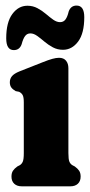

<svg xmlns="http://www.w3.org/2000/svg" viewBox="-20 -656 317 676"><path d="M220.8 -415.7V-117Q220.8 -95.2 224.3 -86.8Q227.9 -78.5 234.8 -74.4L243.3 -69.9Q253.3 -62.8 258.6 -54.9Q263.9 -47 263.9 -34.3Q263.9 -18.1 254.1 -9Q244.4 0 227.7 0H56.5Q40 0 30.2 -9Q20.4 -18.1 20.4 -34.3Q20.4 -47 25.7 -54.9Q31 -62.8 41 -69.9L49.7 -74.4Q56.5 -78.5 60.2 -86.8Q63.8 -95.2 63.8 -117V-295.8Q63.8 -313.5 59.9 -321Q55.9 -328.5 47.2 -332.8L35.1 -335.2Q24.2 -341.5 19.4 -348.6Q14.6 -355.6 14.6 -366.4Q14.6 -378.8 22.2 -387.9Q29.7 -396.9 48.2 -404.5L129.3 -436.5Q151 -445.2 164.3 -448.8Q177.6 -452.5 187.9 -452.5Q204.2 -452.5 212.5 -442.3Q220.8 -432.2 220.8 -415.7ZM201.7 -480.7Q182.4 -480.7 166.2 -489.3Q150 -498 136.4 -509.5Q122.9 -521.1 110.7 -529.7Q98.6 -538.4 87 -538.4Q75.4 -538.4 68.4 -529.2Q61.4 -520 56.3 -500.6Q49.1 -479.6 28.6 -479.6Q1.9 -479.6 1.9 -521.1Q1.9 -577.4 23.4 -606.6Q44.9 -635.8 76.5 -635.8Q95.9 -635.8 112 -627.1Q128.2 -618.5 141.7 -606.9Q155.2 -595.3 167.5 -586.6Q179.9 -578 191.3 -578Q203.7 -578 210.6 -587.5Q217.6 -597 221.9 -615.8Q229.5 -636.4 249.6 -636.4Q276.7 -636.4 276.7 -595.6Q276.7 -538.5 255 -509.6Q233.3 -480.7 201.7 -480.7Z"/></svg>

Font: Fraunces 144pt S100 Black
Style: Regular
Weight: 900
Version: Version 1.000